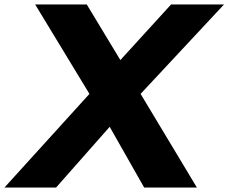

<svg xmlns="http://www.w3.org/2000/svg" viewBox="-50 -843 1027 863"><path d="M-30 0H202L443 -273L598 0H835L582 -421L957 -823H719L491 -573L340 -823H108L352 -421Z"/></svg>

Font: Rabbid Highway Sign IV
Style: BlkObl
Weight: 400
Foundry: Cannot Into Space Fonts
Version: Version 0.277